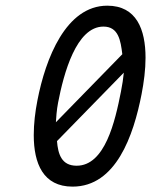

<svg xmlns="http://www.w3.org/2000/svg" viewBox="-20 -659 558 686"><path d="M179.7 -222.2C180.2 -233.9 182.6 -267.6 187.5 -292C207.5 -396 252.4 -564 349.6 -564C403.3 -564 411.1 -514.2 417 -465.3ZM422.4 -399.4C420.4 -379.4 417 -355.5 412.1 -331.5C391.1 -224.6 355 -66.9 253.9 -66.9C199.7 -66.9 187.5 -108.4 183.6 -154.8ZM363.3 -638.7C215.3 -638.7 142.6 -449.2 113.8 -300.8C105.5 -258.8 100.6 -216.3 100.6 -176.3C100.6 -74.7 134.3 7.8 239.3 7.8C394.5 7.8 457 -174.8 485.8 -322.3C494.1 -365.2 500 -410.2 500 -452.6C500 -553.7 467.8 -638.7 363.3 -638.7Z"/></svg>

Font: Fantasque Sans Mono
Style: RegItalic
Weight: 400
Italic angle: -11°
Monospace: yes
Designer: Jany Belluz
Version: Version 1.6.3